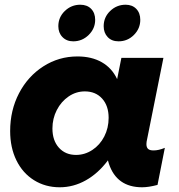

<svg xmlns="http://www.w3.org/2000/svg" viewBox="-20 -786 756 813"><path d="M383 -702Q383 -665 355.5 -638Q328 -611 290 -611Q262 -611 244.5 -629Q227 -647 227 -675Q227 -713 254.5 -739.5Q282 -766 320 -766Q349 -766 366 -748.5Q383 -731 383 -702ZM574 -702Q574 -665 547 -638Q520 -611 482 -611Q453 -611 436 -629Q419 -647 419 -675Q419 -713 446.5 -739.5Q474 -766 512 -766Q540 -766 557 -748.5Q574 -731 574 -702ZM23 -231Q23 -319 60.5 -391Q98 -463 163.5 -505Q229 -547 308 -547Q368 -547 411 -522.5Q454 -498 476 -451L494 -541H672L603 -197Q600 -185 600 -176Q600 -162 607 -155.5Q614 -149 630 -149Q652 -149 678 -160L647 -3Q609 7 582 7Q474 7 441 -93L437 -107Q396 -52 343.5 -22.5Q291 7 233 7Q172 7 124 -23Q76 -53 49.5 -107Q23 -161 23 -231ZM440 -287Q440 -338 412.5 -368.5Q385 -399 339 -399Q302 -399 270.5 -377.5Q239 -356 220.5 -320Q202 -284 202 -242Q202 -191 229.5 -160.5Q257 -130 302 -130Q339 -130 371 -151Q403 -172 421.5 -208Q440 -244 440 -287Z"/></svg>

Font: TypoPRO Montserrat Alternates
Style: Bold Italic
Weight: 700
Italic angle: -11.3°
Designer: Julieta Ulanovsky
Foundry: Julieta Ulanovsky
Version: Version 6.001